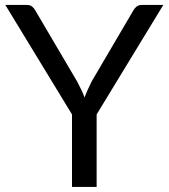

<svg xmlns="http://www.w3.org/2000/svg" viewBox="-20 -736 664 756"><path d="M360.5 -285.5V0H263.5V-285.5L1 -716.5H86Q99 -716.5 106.5 -710.2Q114 -704 119.5 -694L283.5 -415.5Q292.5 -398 300 -382.8Q307.5 -367.5 313 -352Q318.5 -367.5 325.5 -382.8Q332.5 -398 341 -415.5L504.5 -694Q509 -702.5 517 -709.5Q525 -716.5 537.5 -716.5H623Z"/></svg>

Font: Lato 2
Style: Regular
Weight: 400
Designer: Lukasz Dziedzic with Adam Twardoch and Botio Nikoltchev
Foundry: tyPoland Lukasz Dziedzic
Version: Version 2.015; 2015-08-06; http://www.latofonts.com/